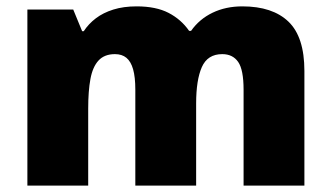

<svg xmlns="http://www.w3.org/2000/svg" viewBox="-20 -583 1040 603"><path d="M741 -563Q836 -563 886 -515Q936 -467 936 -360V0H745V-301Q745 -364 728 -388.5Q711 -413 678 -413Q632 -413 614 -372.5Q596 -332 596 -258V0H405V-301Q405 -341 398 -365.5Q391 -390 377 -401.5Q363 -413 341 -413Q308 -413 289.5 -393Q271 -373 264 -335Q257 -297 257 -242V0H66V-553H210L238 -485H243Q258 -508 281 -525.5Q304 -543 336 -553Q368 -563 409 -563Q470 -563 509.5 -542.5Q549 -522 574 -486H580Q606 -523 647.5 -543Q689 -563 741 -563Z"/></svg>

Font: Noto Sans Hebrew Thin Black
Style: Regular
Weight: 900
Version: Version 3.001